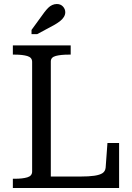

<svg xmlns="http://www.w3.org/2000/svg" viewBox="-20 -936 656 956"><path d="M332 -710H44V-664H55Q92 -664 116 -657Q140 -650 140 -628V-82Q140 -60 116 -53Q92 -46 55 -46H44V0H573V-224H515L506 -101Q504 -83 490.5 -74Q477 -65 450 -61Q423 -57 380 -57H233V-630Q233 -651 258 -657.5Q283 -664 321 -664H332ZM201 -875 137 -787V-766H165L247 -810Q265 -820 278 -830Q291 -840 298 -851.5Q305 -863 305 -875Q305 -891 293.5 -903.5Q282 -916 263 -916Q251 -916 240 -911Q229 -906 220 -897Q211 -888 201 -875Z"/></svg>

Font: Roboto Serif 28pt
Style: Regular
Weight: 400
Designer: Greg Gazdowicz
Foundry: Commercial Type
Version: Version 1.008